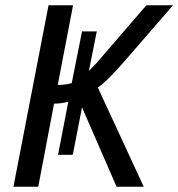

<svg xmlns="http://www.w3.org/2000/svg" viewBox="-20 -708 676 728"><path d="M31 0 164 -688H257L199 -386Q231 -386 252 -393L291 -589H347L317 -439L346 -469L535 -688H636L460 -485Q389 -402 351 -376L525 0H422L291 -301L256 -121H200L239 -322Q210 -315 185 -315L125 0Z"/></svg>

Font: Libra Sans
Style: Italic
Weight: 400
Italic angle: -12°
Foundry: Context Ltd
Version: Version 1.002